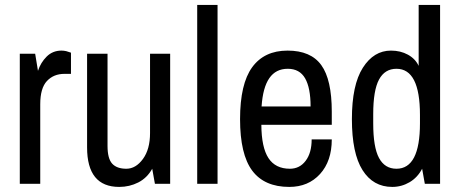

<svg xmlns="http://www.w3.org/2000/svg" viewBox="-20 -738 1846 771"><path d="M226.8 -534.8Q236.3 -534.8 245.9 -532.6L265 -526.5V-441.4H238.5Q195.5 -441.4 168.5 -412.7Q141.6 -384 141.6 -319.3V0H59.5V-522.2H121.2L132.5 -453.5Q143.4 -487 167.5 -510.9Q191.6 -534.8 226.8 -534.8Z M458.7 12.6Q329.7 12.6 329.7 -146V-522.2H411.8V-152Q411.8 -101.2 430.5 -80.8Q449.2 -60.4 487.2 -60.4Q525.2 -60.4 553.9 -99.5Q582.5 -138.6 582.5 -203.7V-522.2H663.3V0H602.1L591.2 -60.4Q570.8 -23.5 535.4 -5.4Q500 12.6 458.7 12.6Z M771.9 -718.1H853.6V0H771.9Z M1312.3 -289.3V-236.8H1029.5Q1030 -146 1058 -103.2Q1086 -60.4 1144.2 -60.4Q1183.3 -60.4 1207.4 -92.3Q1231.5 -124.2 1231.5 -178.1H1312.3Q1312.3 -91.2 1265.2 -39.3Q1218.1 12.6 1141.6 12.6Q1041.7 12.6 992.8 -52.8Q944 -118.2 944 -259.6Q944 -401 992.6 -467.9Q1041.3 -534.8 1134.7 -534.8Q1228.1 -534.8 1270.2 -476.5Q1312.3 -418.3 1312.3 -289.3ZM1030.4 -310.6H1227.2Q1227.2 -384.9 1205.3 -423.3Q1183.3 -461.8 1135.5 -461.8Q1087.7 -461.8 1061.7 -424.4Q1035.6 -387.1 1030.4 -310.6Z M1555.2 12.6Q1478.3 12.6 1435.7 -55Q1393.1 -122.5 1393.1 -259.8Q1393.1 -397 1437 -465.9Q1480.9 -534.8 1550 -534.8Q1588.2 -534.8 1617.9 -518.5Q1647.7 -502.2 1661.2 -473.5V-718.1H1747.2V0H1685.9L1675.1 -60.4Q1656.8 -25.2 1624.7 -6.3Q1592.5 12.6 1555.2 12.6ZM1572.1 -461.8Q1525.2 -461.8 1502 -418.5Q1478.7 -375.3 1478.7 -279.3V-242.8Q1478.7 -146.8 1502 -103.6Q1525.2 -60.4 1572.1 -60.4Q1666.4 -60.4 1666.4 -242.8V-276.7Q1666.4 -461.8 1572.1 -461.8Z"/></svg>

Font: Puralecka Narrow
Style: Regular
Weight: 400
Designer: Hector Gatti, Marcela Romero, Pablo Cosgaya and Nicolas Silva
Version: Version 1.004;PS 001.004;hotconv 1.0.70;makeotf.lib2.5.58329